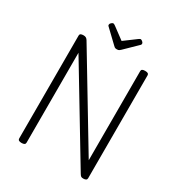

<svg xmlns="http://www.w3.org/2000/svg" viewBox="-335 -1753 1855 1987"><g transform="rotate(30 593.0 -759.5)"><path d="M225 14Q181 14 181 -14V-1245Q181 -1259 192 -1265.5Q203 -1272 225 -1272Q243 -1272 254.5 -1265.5Q266 -1259 275 -1245L917 -179V-1245Q917 -1259 928 -1265.5Q939 -1272 961 -1272Q1005 -1272 1005 -1245V-14Q1005 0 994 7Q983 14 962 14Q946 14 937 9Q928 4 917 -14L269 -1089V-14Q269 0 258 7Q247 14 225 14ZM758 -1533Q767 -1533 780 -1521.5Q793 -1510 793 -1499Q793 -1497 792.5 -1493Q792 -1489 787 -1483L638 -1338Q631 -1332 622.5 -1325Q614 -1318 594 -1318Q575 -1318 566.5 -1325Q558 -1332 552 -1338L400 -1483Q395 -1489 395 -1493Q395 -1497 395 -1499Q395 -1510 407.5 -1521.5Q420 -1533 430 -1533Q436 -1533 441.5 -1529.5Q447 -1526 455 -1521L594 -1418L733 -1521Q741 -1526 746 -1529.5Q751 -1533 758 -1533Z"/></g></svg>

Font: Playwrite VN
Style: Regular
Weight: 400
Designer: Veronika Burian, José Scaglione
Foundry: TypeTogether
Version: Version 1.002